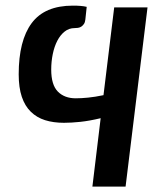

<svg xmlns="http://www.w3.org/2000/svg" viewBox="-20 -511 568 692"><path d="M432.6 161.6H313L342.8 -85Q301.8 -75.2 269.3 -71.8Q236.8 -68.4 210.4 -68.4Q172.4 -68.4 142.3 -77.9Q112.3 -87.4 91.1 -108.2Q69.8 -128.9 58.6 -162.1Q47.4 -195.3 47.4 -243.2Q47.4 -364.7 94.2 -427.7Q141.1 -490.7 242.7 -490.7Q258.3 -490.7 270.3 -489.7Q282.2 -488.8 292.5 -486.3L287.6 -440.4Q286.6 -430.7 282.5 -424.6Q278.3 -418.5 272.9 -415Q267.6 -411.6 261 -410.6Q254.4 -409.7 248.5 -409.7Q228.5 -409.7 212.9 -397.2Q197.3 -384.8 186.5 -364Q175.8 -343.3 170.2 -316.2Q164.6 -289.1 164.6 -260.3Q164.6 -205.1 188.5 -180.9Q212.4 -156.7 252.9 -156.7Q273.4 -156.7 297.9 -159.2Q322.3 -161.6 353 -168L391.6 -484.4H511.7Z"/></svg>

Font: Carlito
Style: Bold Italic
Weight: 700
Italic angle: -7°
Designer: Lukasz Dziedzic
Foundry: tyPoland Lukasz Dziedzic
Version: Version 1.104